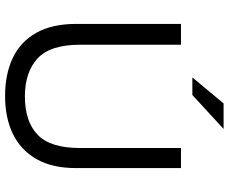

<svg xmlns="http://www.w3.org/2000/svg" viewBox="-94 -818 922 775"><g transform="rotate(90 367.5 -431.0)"><path d="M368 10Q280 10 214.5 -21Q149 -52 113 -116Q77 -180 77 -277V-700H161V-293Q161 -172 216.5 -121Q272 -70 370 -70Q470 -70 524 -121Q578 -172 578 -293V-700H659V-277Q659 -180 622.5 -116.5Q586 -53 521 -21.5Q456 10 368 10ZM293 -746 398 -872H501L364 -746Z"/></g></svg>

Font: REM Medium Light
Style: Regular
Weight: 300
Version: Version 1.005;gftools[0.9.28]